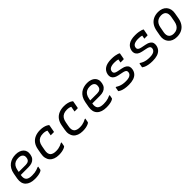

<svg xmlns="http://www.w3.org/2000/svg" viewBox="391 -1975 3418 3418"><g transform="rotate(-45 2100.0 -266.0)"><path d="M351 -543Q402 -543 440 -529Q478 -515 502.5 -490.5Q527 -466 536 -433Q545 -400 538 -363L536 -349Q528 -305 503.5 -276Q479 -247 441.5 -233Q404 -219 352 -219Q328 -219 295 -219Q262 -219 223.5 -219Q185 -219 145 -219L108 -213L117 -283Q161 -283 200.5 -283Q240 -283 276 -283Q312 -283 345 -283Q390 -283 416 -301Q442 -319 448 -357Q453 -382 448.5 -402.5Q444 -423 429 -437Q416 -451 394.5 -458Q373 -465 341 -465Q298 -465 265 -450Q232 -435 210 -403Q188 -371 178 -318L158 -210Q152 -175 157 -148.5Q162 -122 178 -104Q196 -86 225 -77.5Q254 -69 297 -69Q334 -69 362 -73Q390 -77 415.5 -85Q441 -93 468 -105H484Q481 -89 477.5 -72Q474 -55 471 -38Q470 -36 469 -34Q468 -32 466 -30Q455 -19 430 -9.5Q405 0 369.5 5.5Q334 11 291 11Q231 11 185.5 -4Q140 -19 110.5 -48.5Q81 -78 70.5 -120.5Q60 -163 69 -218L88 -323Q99 -382 123.5 -423.5Q148 -465 183 -491.5Q218 -518 261 -530.5Q304 -543 351 -543Z M966 -543Q1016 -543 1052.5 -533.5Q1089 -524 1111.5 -512Q1134 -500 1141 -493Q1144 -490 1144.5 -487.5Q1145 -485 1145 -481L1121 -350Q1121 -348 1119 -345.5Q1117 -343 1114.5 -342Q1112 -341 1109 -341Q1090 -341 1071.5 -341Q1053 -341 1035 -341L1037 -353Q1041 -376 1045 -398.5Q1049 -421 1053 -441Q1034 -451 1012 -456Q990 -461 960 -461Q912 -461 877 -445.5Q842 -430 820 -397.5Q798 -365 789 -315L774 -234Q765 -191 770.5 -159Q776 -127 795 -107Q813 -91 840 -82.5Q867 -74 905 -74Q938 -74 965 -79Q992 -84 1016.5 -93.5Q1041 -103 1067 -117H1082Q1079 -98 1075 -79.5Q1071 -61 1068 -42Q1067 -39 1066 -36.5Q1065 -34 1063 -32Q1054 -23 1031 -13Q1008 -3 973.5 4Q939 11 894 11Q834 11 789 -6.5Q744 -24 717 -56Q690 -88 680.5 -133.5Q671 -179 682 -236L698 -326Q711 -399 746.5 -447Q782 -495 838.5 -519Q895 -543 966 -543Z M1566 -543Q1616 -543 1652.5 -533.5Q1689 -524 1711.5 -512Q1734 -500 1741 -493Q1744 -490 1744.5 -487.5Q1745 -485 1745 -481L1721 -350Q1721 -348 1719 -345.5Q1717 -343 1714.5 -342Q1712 -341 1709 -341Q1690 -341 1671.5 -341Q1653 -341 1635 -341L1637 -353Q1641 -376 1645 -398.5Q1649 -421 1653 -441Q1634 -451 1612 -456Q1590 -461 1560 -461Q1512 -461 1477 -445.5Q1442 -430 1420 -397.5Q1398 -365 1389 -315L1374 -234Q1365 -191 1370.5 -159Q1376 -127 1395 -107Q1413 -91 1440 -82.5Q1467 -74 1505 -74Q1538 -74 1565 -79Q1592 -84 1616.5 -93.5Q1641 -103 1667 -117H1682Q1679 -98 1675 -79.5Q1671 -61 1668 -42Q1667 -39 1666 -36.5Q1665 -34 1663 -32Q1654 -23 1631 -13Q1608 -3 1573.5 4Q1539 11 1494 11Q1434 11 1389 -6.5Q1344 -24 1317 -56Q1290 -88 1280.5 -133.5Q1271 -179 1282 -236L1298 -326Q1311 -399 1346.5 -447Q1382 -495 1438.5 -519Q1495 -543 1566 -543Z M2151 -543Q2202 -543 2240 -529Q2278 -515 2302.5 -490.5Q2327 -466 2336 -433Q2345 -400 2338 -363L2336 -349Q2328 -305 2303.5 -276Q2279 -247 2241.5 -233Q2204 -219 2152 -219Q2128 -219 2095 -219Q2062 -219 2023.5 -219Q1985 -219 1945 -219L1908 -213L1917 -283Q1961 -283 2000.5 -283Q2040 -283 2076 -283Q2112 -283 2145 -283Q2190 -283 2216 -301Q2242 -319 2248 -357Q2253 -382 2248.5 -402.5Q2244 -423 2229 -437Q2216 -451 2194.5 -458Q2173 -465 2141 -465Q2098 -465 2065 -450Q2032 -435 2010 -403Q1988 -371 1978 -318L1958 -210Q1952 -175 1957 -148.5Q1962 -122 1978 -104Q1996 -86 2025 -77.5Q2054 -69 2097 -69Q2134 -69 2162 -73Q2190 -77 2215.5 -85Q2241 -93 2268 -105H2284Q2281 -89 2277.5 -72Q2274 -55 2271 -38Q2270 -36 2269 -34Q2268 -32 2266 -30Q2255 -19 2230 -9.5Q2205 0 2169.5 5.5Q2134 11 2091 11Q2031 11 1985.5 -4Q1940 -19 1910.5 -48.5Q1881 -78 1870.5 -120.5Q1860 -163 1869 -218L1888 -323Q1899 -382 1923.5 -423.5Q1948 -465 1983 -491.5Q2018 -518 2061 -530.5Q2104 -543 2151 -543Z M2757 -540Q2809 -540 2846.5 -533.5Q2884 -527 2907 -519Q2930 -511 2935 -506Q2937 -504 2937.5 -501.5Q2938 -499 2937 -496L2917 -389Q2916 -384 2913 -381.5Q2910 -379 2905 -379Q2886 -379 2867.5 -379Q2849 -379 2830 -379L2832 -389Q2834 -404 2837 -418Q2840 -432 2842 -445Q2822 -451 2799.5 -453.5Q2777 -456 2748 -456Q2717 -456 2692.5 -451Q2668 -446 2650.5 -437Q2633 -428 2622.5 -414Q2612 -400 2609 -382Q2605 -363 2610 -348.5Q2615 -334 2631.5 -323.5Q2648 -313 2680 -306L2769 -288Q2823 -278 2853 -257Q2883 -236 2892.5 -207Q2902 -178 2895 -141Q2886 -92 2856 -58.5Q2826 -25 2776 -8.5Q2726 8 2656 8Q2598 8 2554 -0.5Q2510 -9 2482.5 -22Q2455 -35 2444 -44Q2443 -46 2442.5 -48Q2442 -50 2442 -53Q2446 -75 2449.5 -92Q2453 -109 2455 -127H2471Q2497 -110 2525 -98.5Q2553 -87 2586.5 -81Q2620 -75 2665 -75Q2712 -75 2741.5 -84.5Q2771 -94 2787 -111Q2803 -128 2807 -150Q2810 -170 2805.5 -184.5Q2801 -199 2782 -209.5Q2763 -220 2727 -227L2639 -245Q2591 -255 2562 -275.5Q2533 -296 2522.5 -325.5Q2512 -355 2519 -391Q2526 -427 2544.5 -455Q2563 -483 2592.5 -502Q2622 -521 2663 -530.5Q2704 -540 2757 -540Z M3357 -540Q3409 -540 3446.5 -533.5Q3484 -527 3507 -519Q3530 -511 3535 -506Q3537 -504 3537.5 -501.5Q3538 -499 3537 -496L3517 -389Q3516 -384 3513 -381.5Q3510 -379 3505 -379Q3486 -379 3467.5 -379Q3449 -379 3430 -379L3432 -389Q3434 -404 3437 -418Q3440 -432 3442 -445Q3422 -451 3399.5 -453.5Q3377 -456 3348 -456Q3317 -456 3292.5 -451Q3268 -446 3250.5 -437Q3233 -428 3222.5 -414Q3212 -400 3209 -382Q3205 -363 3210 -348.5Q3215 -334 3231.5 -323.5Q3248 -313 3280 -306L3369 -288Q3423 -278 3453 -257Q3483 -236 3492.5 -207Q3502 -178 3495 -141Q3486 -92 3456 -58.5Q3426 -25 3376 -8.5Q3326 8 3256 8Q3198 8 3154 -0.5Q3110 -9 3082.5 -22Q3055 -35 3044 -44Q3043 -46 3042.5 -48Q3042 -50 3042 -53Q3046 -75 3049.5 -92Q3053 -109 3055 -127H3071Q3097 -110 3125 -98.5Q3153 -87 3186.5 -81Q3220 -75 3265 -75Q3312 -75 3341.5 -84.5Q3371 -94 3387 -111Q3403 -128 3407 -150Q3410 -170 3405.5 -184.5Q3401 -199 3382 -209.5Q3363 -220 3327 -227L3239 -245Q3191 -255 3162 -275.5Q3133 -296 3122.5 -325.5Q3112 -355 3119 -391Q3126 -427 3144.5 -455Q3163 -483 3192.5 -502Q3222 -521 3263 -530.5Q3304 -540 3357 -540Z M3940 -543Q3992 -543 4032 -526Q4072 -509 4098 -478.5Q4124 -448 4134 -406Q4144 -364 4135 -314L4117 -210Q4105 -140 4072 -90.5Q4039 -41 3987 -15Q3935 11 3864 11Q3811 11 3770 -6Q3729 -23 3702.5 -54Q3676 -85 3666 -126.5Q3656 -168 3665 -218L3684 -322Q3697 -393 3730 -442Q3763 -491 3816 -517Q3869 -543 3940 -543ZM3933 -462Q3889 -462 3856.5 -445Q3824 -428 3803.5 -397Q3783 -366 3775 -322L3755 -215Q3749 -184 3753.5 -153.5Q3758 -123 3778 -102Q3793 -88 3815 -79.5Q3837 -71 3868 -71Q3912 -71 3944 -88Q3976 -105 3996 -136.5Q4016 -168 4024 -210L4044 -316Q4050 -349 4045.5 -380Q4041 -411 4021 -432Q4007 -446 3985.5 -454Q3964 -462 3933 -462Z"/></g></svg>

Font: RecMonoLinear Nerd Font Mono
Style: Italic
Weight: 400
Italic angle: -10°
Monospace: yes
Version: Version 1.085; ttfautohint (v1.8.4.7-5d5b);Nerd Fonts 3.2.1